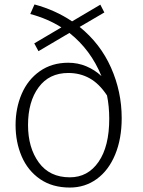

<svg xmlns="http://www.w3.org/2000/svg" viewBox="-20 -822 644 863"><path d="M527 -291Q527 -198 497.5 -127Q468 -56 415 -17.5Q362 21 294 21Q215 21 160 -17Q105 -55 77.5 -119Q50 -183 50 -260Q50 -336 77.5 -400Q105 -464 159 -502Q213 -540 287 -540Q330 -540 368 -524Q406 -508 436 -480Q388 -598 292 -674L153 -592L134 -627L256 -699Q192 -739 116 -759L135 -802Q228 -777 304 -726L431 -801L449 -766L338 -701Q431 -626 479 -518Q527 -410 527 -291ZM471 -288Q471 -344 461 -393Q426 -446 383 -470Q340 -494 287 -494Q201 -494 153.5 -429.5Q106 -365 106 -260Q106 -158 154.5 -91.5Q203 -25 294 -25Q375 -25 423 -94.5Q471 -164 471 -288Z"/></svg>

Font: Martel Sans ExtraLight
Style: Regular
Weight: 275
Designer: Dan Reynolds and Mathieu Réguer
Foundry: Dan Reynolds and Mathieu Réguer
Version: Version 1.002; ttfautohint (v1.1) -l 5 -r 5 -G 72 -x 0 -D la